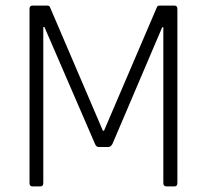

<svg xmlns="http://www.w3.org/2000/svg" viewBox="-20 -663 736 683"><path d="M547 -643H601Q611 -643 611 -631V-12Q611 0 601 0H572Q561 0 561 -12V-566H557L380 -151Q374 -140 365 -140H332Q322 -140 318 -151L138 -567H134V-12Q134 0 124 0H95Q85 0 85 -12V-631Q85 -643 95 -643H149Q156 -643 158 -637L346 -198H350L538 -637Q540 -643 547 -643Z"/></svg>

Font: Rajdhani
Style: Regular
Weight: 400
Designer: Satya Rajpurohit, Jyotish Sonowal
Foundry: Indian Type Foundry
Version: Version 1.201 February 1, 2022